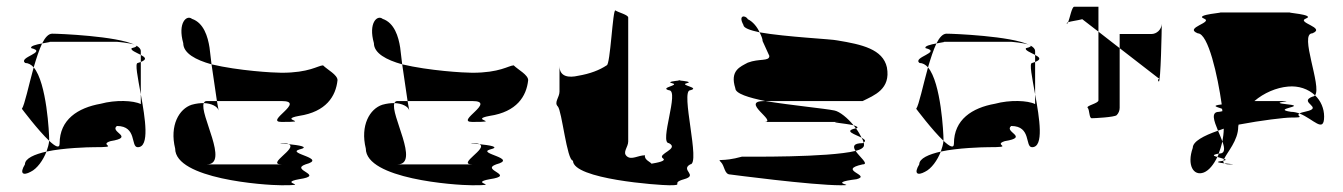

<svg xmlns="http://www.w3.org/2000/svg" viewBox="-20 -732 3987 570"><path d="M45 -409C45 -409 93 -345 126 -314V-318C126 -335 119 -486 80 -532C65 -478 53 -420 45 -409ZM54 -244C37 -216 49 -210 71 -222C90 -231 108 -256 118 -282C83 -274 54 -262 54 -244ZM55 -545C32 -562 122 -577 73 -589C68 -595 88 -600 105 -603C96 -584 88 -559 80 -532C73 -540 64 -545 55 -545ZM105 -603C124 -607 140 -608 117 -608H327C324 -608 366 -605 380 -599C327 -625 155 -632 135 -632C124 -632 114 -621 105 -603ZM118 -282C122 -293 125 -304 126 -314C144 -297 157 -290 157 -306C157 -377 211 -412 279 -424C323 -436 376 -434 398 -423V-452C411 -381 425 -295 389 -295C367 -295 388 -358 327 -358C304 -340 382 -325 308 -313C270 -301 342 -295 258 -295C243 -295 168 -293 118 -282ZM371 -589C366 -583 385 -576 398 -569V-580C398 -587 393 -592 384 -597C387 -595 384 -592 371 -589ZM380 -599C382 -598 383 -598 384 -597C383 -598 381 -598 380 -599ZM389 -545C380 -545 389 -502 398 -452V-548ZM398 -548V-569C411 -562 418 -556 398 -548Z M500 -291C500 -201 763 -182 816 -182C909 -182 802 -188 868 -200C948 -212 839 -227 887 -244C954 -262 830 -276 868 -288C902 -296 866 -301 837 -304C865 -292 769 -244 816 -244H594C662 -244 571 -394 585 -426C575 -426 563 -425 549 -421C512 -409 483 -360 500 -291ZM524 -604C507 -664 534 -689 550 -676C585 -664 597 -623 602 -591L608 -541C561 -554 524 -574 524 -604ZM585 -426C587 -430 589 -432 594 -432H624L629 -404C626 -416 608 -425 585 -426ZM608 -541 624 -432H816C891 -432 763 -370 816 -370C909 -370 802 -376 868 -388C948 -400 977 -446 982 -494C982 -510 952 -525 939 -538C923 -537 898 -516 816 -516C791 -516 688 -522 608 -541ZM837 -304C817 -306 804 -307 816 -307C826 -307 834 -306 837 -304Z M1066 -291C1066 -201 1329 -182 1382 -182C1475 -182 1368 -188 1434 -200C1514 -212 1405 -227 1453 -244C1520 -262 1396 -276 1434 -288C1468 -296 1432 -301 1403 -304C1431 -292 1335 -244 1382 -244H1160C1228 -244 1137 -394 1151 -426C1141 -426 1129 -425 1115 -421C1078 -409 1049 -360 1066 -291ZM1090 -604C1073 -664 1100 -689 1116 -676C1151 -664 1163 -623 1168 -591L1174 -541C1127 -554 1090 -574 1090 -604ZM1151 -426C1153 -430 1155 -432 1160 -432H1190L1195 -404C1192 -416 1174 -425 1151 -426ZM1174 -541 1190 -432H1382C1457 -432 1329 -370 1382 -370C1475 -370 1368 -376 1434 -388C1514 -400 1543 -446 1548 -494C1548 -510 1518 -525 1505 -538C1489 -537 1464 -516 1382 -516C1357 -516 1254 -522 1174 -541ZM1403 -304C1383 -306 1370 -307 1382 -307C1392 -307 1400 -306 1403 -304Z M1636 -416C1648 -404 1663 -255 1681 -255C1681 -200 1936 -182 1967 -182C2015 -182 1968 -188 2011 -200C2054 -212 1999 -227 2029 -244C2061 -244 1999 -464 2029 -464C2061 -472 1995 -479 2019 -485C2037 -489 2009 -492 1997 -493C1986 -492 1958 -489 1975 -485C2001 -479 1936 -472 1966 -464C1998 -464 1936 -307 1966 -307C1998 -290 1930 -275 1948 -262C1960 -254 1931 -249 1914 -246C1913 -250 1891 -258 1895 -271C1874 -271 1855 -256 1841 -268C1827 -280 1845 -295 1845 -312V-680C1845 -688 1816 -695 1807 -701C1799 -707 1792 -538 1781 -538C1760 -524 1732 -513 1696 -507C1670 -501 1641 -503 1641 -536V-460C1641 -443 1624 -428 1636 -416ZM1997 -493C1992 -494 1990 -494 1997 -494C2004 -494 2002 -494 1997 -493Z M2120 -251C2132 -239 2130 -214 2148 -214C2148 -214 2389 -182 2476 -182C2530 -182 2427 -188 2523 -200C2569 -212 2463 -227 2541 -244C2561 -244 2532 -266 2520 -284C2438 -264 2198 -267 2183 -267C2122 -250 2108 -263 2120 -251ZM2163 -470C2163 -454 2203 -442 2252 -432H2541C2575 -449 2625 -467 2613 -532C2601 -586 2539 -600 2466 -612C2450 -616 2314 -622 2235 -636C2240 -626 2244 -617 2244 -610L2264 -566C2264 -549 2234 -559 2200 -546C2178 -534 2146 -523 2163 -470ZM2187 -658C2170 -689 2194 -687 2200 -675C2215 -668 2228 -652 2235 -636C2207 -642 2187 -649 2187 -658ZM2249 -370C2290 -370 2175 -432 2249 -432H2252C2331 -419 2428 -410 2457 -404C2473 -401 2497 -381 2514 -360C2490 -366 2429 -370 2476 -370ZM2514 -360C2516 -357 2519 -354 2521 -351H2523C2529 -354 2524 -357 2514 -360ZM2520 -284C2512 -296 2512 -307 2541 -307C2542 -308 2543 -308 2544 -309C2545 -306 2545 -303 2545 -301C2545 -294 2536 -288 2520 -284ZM2521 -351C2528 -342 2534 -331 2538 -323C2520 -333 2482 -343 2521 -351ZM2538 -323C2541 -318 2543 -313 2544 -309C2552 -314 2547 -318 2538 -323Z M2700 -409C2700 -409 2748 -345 2781 -314V-318C2781 -335 2774 -486 2735 -532C2720 -478 2708 -420 2700 -409ZM2709 -244C2692 -216 2704 -210 2726 -222C2745 -231 2763 -256 2773 -282C2738 -274 2709 -262 2709 -244ZM2710 -545C2687 -562 2777 -577 2728 -589C2723 -595 2743 -600 2760 -603C2751 -584 2743 -559 2735 -532C2728 -540 2719 -545 2710 -545ZM2760 -603C2779 -607 2795 -608 2772 -608H2982C2979 -608 3021 -605 3035 -599C2982 -625 2810 -632 2790 -632C2779 -632 2769 -621 2760 -603ZM2773 -282C2777 -293 2780 -304 2781 -314C2799 -297 2812 -290 2812 -306C2812 -377 2866 -412 2934 -424C2978 -436 3031 -434 3053 -423V-452C3066 -381 3080 -295 3044 -295C3022 -295 3043 -358 2982 -358C2959 -340 3037 -325 2963 -313C2925 -301 2997 -295 2913 -295C2898 -295 2823 -293 2773 -282ZM3026 -589C3021 -583 3040 -576 3053 -569V-580C3053 -587 3048 -592 3039 -597C3042 -595 3039 -592 3026 -589ZM3035 -599C3037 -598 3038 -598 3039 -597C3038 -598 3036 -598 3035 -599ZM3044 -545C3035 -545 3044 -502 3053 -452V-548ZM3053 -548V-569C3066 -562 3073 -556 3053 -548Z M3147 -662C3148 -661 3150 -663 3151 -666C3148 -665 3146 -663 3147 -662ZM3151 -666C3156 -678 3162 -712 3169 -712H3241V-638L3193 -675C3178 -671 3159 -669 3151 -666ZM3209 -412C3215 -406 3213 -381 3221 -381C3230 -381 3288 -384 3295 -390C3301 -396 3304 -404 3304 -412V-589L3241 -638V-434C3241 -425 3203 -418 3209 -412ZM3304 -589V-631H3398C3414 -631 3428 -644 3429 -661C3429 -647 3426 -484 3420 -490C3413 -497 3427 -500 3419 -500ZM3429 -662C3429 -662 3429 -661 3429 -661C3429 -661 3429 -662 3429 -662Z M3521 -293C3503 -242 3523 -208 3554 -220C3569 -226 3583 -243 3594 -266C3583 -269 3576 -272 3598 -276C3602 -287 3606 -299 3609 -312C3605 -322 3601 -333 3596 -344C3553 -329 3521 -312 3521 -293ZM3536 -633C3493 -650 3584 -665 3554 -677C3524 -689 3624 -695 3599 -695H3813C3788 -695 3888 -689 3857 -677C3827 -665 3918 -650 3876 -633C3836 -633 3905 -475 3884 -449C3864 -468 3835 -478 3804 -475C3769 -472 3732 -456 3704 -432H3780C3842 -432 3733 -429 3804 -422C3862 -416 3752 -409 3813 -400C3821 -400 3830 -398 3838 -395C3824 -387 3861 -383 3813 -383C3794 -383 3726 -375 3657 -362C3657 -360 3656 -358 3656 -356C3656 -315 3623 -280 3614 -260C3609 -262 3600 -264 3594 -266C3596 -269 3597 -272 3598 -276H3599C3618 -276 3616 -292 3609 -312C3611 -324 3613 -337 3613 -350C3607 -348 3602 -346 3596 -344C3584 -373 3574 -400 3599 -400C3603 -401 3607 -401 3609 -402C3609 -404 3608 -407 3608 -409C3596 -414 3572 -418 3607 -422C3595 -507 3567 -633 3536 -633ZM3607 -254C3609 -254 3611 -255 3612 -255C3611 -252 3612 -249 3615 -247C3599 -249 3585 -251 3607 -254ZM3612 -255C3622 -257 3620 -258 3614 -260C3613 -258 3612 -257 3612 -255ZM3615 -247C3618 -245 3622 -244 3630 -244C3653 -244 3633 -245 3615 -247ZM3838 -395C3879 -379 3911 -335 3911 -386C3911 -410 3901 -433 3884 -449C3882 -447 3879 -445 3876 -445C3833 -428 3912 -413 3857 -401C3847 -399 3841 -397 3838 -395Z"/></svg>

Font: bitstorm
Style: exext
Weight: 400
Version: Version 0.2